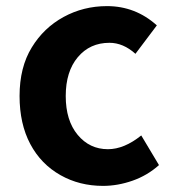

<svg xmlns="http://www.w3.org/2000/svg" viewBox="-20 -594 567 628"><path d="M178 -21Q114 -57 79 -123Q44 -189 44 -280Q44 -374 84 -439Q123 -503 188 -538.5Q253 -574 330 -574Q423 -574 493 -511L423 -418Q383 -454 338 -454Q274 -454 234.5 -407Q195 -360 195 -280Q195 -200 234 -153Q273 -106 333 -106Q386 -106 442 -151L500 -54Q462 -20 413.5 -3Q365 14 317 14Q240 14 178 -21Z"/></svg>

Font: Merged Yaku Han JP
Style: Bold
Weight: 700
Designer: Ryoko NISHIZUKA 西塚涼子 (kana, bopomofo & ideographs); Paul D. Hunt (Latin, Greek & Cyrillic); Sandoll Communications 산돌커뮤니
Foundry: Adobe
Version: Version 2.004